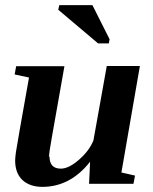

<svg xmlns="http://www.w3.org/2000/svg" viewBox="-20 -717 596 748"><path d="M171 -105 173 -107Q173 -60 217 -60Q248 -60 288 -95Q328 -130 344 -170L396 -460H525L453 -45L506 -33L500 -1H327L331 -87Q254 11 145 11Q96 11 67 -16Q39 -43 39 -92Q39 -101 42 -124Q45 -146 93 -415L37 -427L43 -459H231L182 -182Q171 -122 171 -105ZM362 -548 207 -679 211 -697H340L407 -564L404 -548Z"/></svg>

Font: Libra Serif Modern
Style: Bold Italic
Weight: 700
Italic angle: -12°
Designer: Stefan Peev, Context Ltd
Foundry: Stefan Peev, Context Ltd
Version: Version 1.000